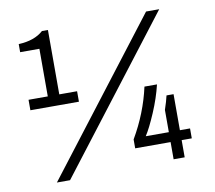

<svg xmlns="http://www.w3.org/2000/svg" viewBox="-78 -789 998 892"><g transform="rotate(-10 420.5 -343.0)"><path d="M120.1 12.2 666 -698.2H728L182.1 12.2ZM57.1 -339.8V-389.2H147.9V-613.8H57.1V-651.9Q132.3 -655.3 173.8 -692.9H202.1V-389.2H286.1V-339.8ZM672.9 0V-81.1H505.9V-123Q571.3 -234.9 598.1 -356H657.2Q642.6 -294.4 614.3 -228Q585.9 -161.6 564 -127.9H672.9V-232.9Q686 -271.5 691.9 -297.9H725.1V-127.9H772.9V-81.1H725.1V0Z"/></g></svg>

Font: Archivo Light
Style: Regular
Weight: 300
Designer: Hector Gatti
Foundry: Omnibus-Type
Version: Version 2.001